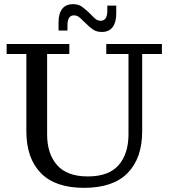

<svg xmlns="http://www.w3.org/2000/svg" viewBox="-20 -894 812 925"><path d="M262 -786Q262 -828 279.5 -851Q297 -874 332 -874Q358 -874 375 -861.5Q392 -849 408 -834L420 -822Q430 -811 440.5 -802.5Q451 -794 465 -794Q497 -794 497 -842V-867H540V-829Q540 -786 522.5 -763Q505 -740 470 -740Q445 -740 427 -752.5Q409 -765 394 -781L381 -793Q371 -804 360.5 -812Q350 -820 336 -820Q305 -820 305 -772V-747H262ZM385 11Q246 11 176.5 -60.5Q107 -132 107 -262V-634H12V-682H314V-634H207V-247Q207 -153 255 -98.5Q303 -44 403 -44Q504 -44 551.5 -98.5Q599 -153 599 -247V-634H492V-682H760V-634H665V-262Q665 -132 595 -60.5Q525 11 385 11Z"/></svg>

Font: Montagu Slab 144pt
Style: Regular
Weight: 400
Designer: Florian Karsten
Foundry: Florian Karsten
Version: Version 1.000; ttfautohint (v1.8.3)